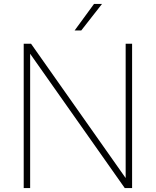

<svg xmlns="http://www.w3.org/2000/svg" viewBox="-20 -964 798 984"><path d="M101.5 0V-740H139L624 -51.5V-740H657V0H619.5L134.5 -688.5V0ZM362.5 -808 462 -944H503L396.5 -808Z"/></svg>

Font: Encode Sans Semi Expanded Thin
Style: Regular
Weight: 100
Width: 6
Designer: Multiple Designers
Foundry: Impallari Type
Version: Version 3.000; ttfautohint (v1.8.3) -l 8 -r 50 -G 200 -x 14 